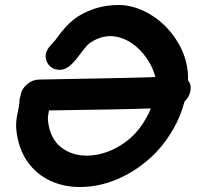

<svg xmlns="http://www.w3.org/2000/svg" viewBox="-20 -743 785 765"><path d="M309 2Q378 0 446 -28.5Q514 -57 572.5 -108Q631 -159 671 -230Q700 -280 715 -338Q735 -357 739 -382Q743 -406 729 -423Q730 -449 726 -472Q717 -533 679 -589.5Q641 -646 586 -681Q546 -707 501.5 -717.5Q457 -728 401 -719Q344 -710 290 -677Q256 -655 222 -612L201 -584Q190 -571 183 -564Q160 -539 162 -515.5Q164 -492 181 -477.5Q198 -463 222.5 -465Q247 -467 270 -492Q282 -504 296 -523L316 -549Q332 -569 343 -575Q420 -624 502 -573Q538 -549 564 -511.5Q590 -474 599 -436Q536 -433 136 -426Q110 -426 88 -407.5Q66 -389 62 -363L61 -359Q59 -353 58 -348Q58 -327 50 -292Q42 -257 45 -226Q53 -151 89 -99.5Q125 -48 182 -22Q239 4 309 2ZM332 -123Q268 -121 223 -156.5Q178 -192 171 -264Q170 -279 175 -303Q475 -307 581 -311Q573 -290 562 -272Q524 -203 460.5 -164Q397 -125 332 -123Z"/></svg>

Font: Balsamiq Sans
Style: Bold Italic
Weight: 700
Italic angle: -12°
Designer: Michael Angeles
Foundry: Balsamiq SRL
Version: Version 1.020; ttfautohint (v1.8.4.7-5d5b);gftools[0.9.26]